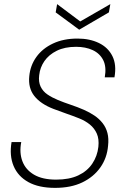

<svg xmlns="http://www.w3.org/2000/svg" viewBox="-20 -899 600 931"><path d="M247 12Q168 12 117.5 -16Q67 -44 46 -94Q25 -144 36 -210H83Q73 -159 88.5 -117.5Q104 -76 145 -52Q186 -28 252 -28Q316 -28 359.5 -48.5Q403 -69 427.5 -105.5Q452 -142 457 -187Q461 -225 449.5 -251Q438 -277 416 -295Q394 -313 364 -325Q334 -337 302 -348Q270 -359 239 -371Q177 -395 146.5 -433.5Q116 -472 122 -530Q127 -582 156.5 -623Q186 -664 237 -688Q288 -712 356 -712Q415 -712 459.5 -690.5Q504 -669 525 -627Q546 -585 535 -524H488Q497 -575 480.5 -607.5Q464 -640 429.5 -656Q395 -672 349 -672Q294 -672 255.5 -653Q217 -634 195.5 -603Q174 -572 170 -534Q166 -502 177 -479Q188 -456 210 -441Q232 -426 261 -414Q290 -402 323 -391Q356 -380 388 -366Q415 -354 438 -338.5Q461 -323 477.5 -302Q494 -281 501 -254Q508 -227 504 -192Q499 -133 466.5 -87Q434 -41 379 -14.5Q324 12 247 12ZM515 -879 508 -839 364 -755 250 -839 257 -879 369 -795Z"/></svg>

Font: DM Sans 17pt ExtraLight
Style: Italic
Weight: 250
Italic angle: -10°
Version: Version 4.004;gftools[0.9.30]